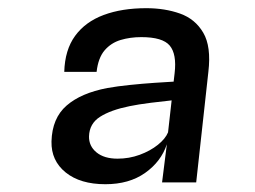

<svg xmlns="http://www.w3.org/2000/svg" viewBox="-20 -762 640 481"><path d="M244 -300.5Q181 -300.5 144.5 -330Q108 -359.5 109 -407.5Q110.5 -466 146.8 -497.5Q183 -529 249 -541.5Q274 -546 305.8 -549.2Q337.5 -552.5 367.2 -554.5Q397 -556.5 415 -557.5L417.5 -579Q423 -626.5 405.2 -647.8Q387.5 -669 334 -669Q306 -669 282 -661.8Q258 -654.5 242 -635.8Q226 -617 222 -582H141Q142.5 -637 168.2 -672.2Q194 -707.5 239.8 -724.5Q285.5 -741.5 346.5 -741.5Q393 -741.5 431 -728Q469 -714.5 489.2 -680Q509.5 -645.5 502 -582L471.5 -305H386L398 -400.5Q383.5 -357 343.5 -328.8Q303.5 -300.5 244 -300.5ZM274.5 -364.5Q303.5 -364.5 330 -374.2Q356.5 -384 375.5 -399.2Q394.5 -414.5 401 -430.5L410 -510.5Q389.5 -508.5 357.8 -504.5Q326 -500.5 304.5 -496Q257.5 -486.5 230.8 -469.5Q204 -452.5 203 -420.5Q202.5 -396 221.8 -380.2Q241 -364.5 274.5 -364.5Z"/></svg>

Font: Spline Sans Mono
Style: Italic
Weight: 400
Italic angle: -4°
Monospace: yes
Designer: Eben Sorkin, Mirko Velimirovic
Foundry: Sorkin Type
Version: Version 1.004